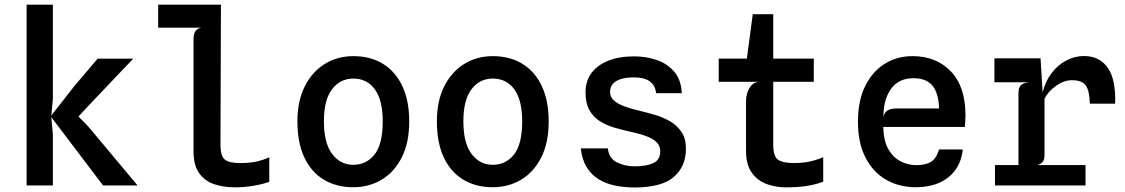

<svg xmlns="http://www.w3.org/2000/svg" viewBox="-20 -798 4840 826"><path d="M423.5 0 198 -297.5 302.5 -312.5 359.5 -254 572 0ZM94.5 0V-778H207.5V-372L200.5 -299V-295L207.5 -219V0ZM303 -281 198 -297.5 298.5 -426 400 -545.5H553L359.5 -342Z M991 8Q944 8 903.2 -5Q862.5 -18 837.5 -52Q812.5 -86 812.5 -148.5V-632Q812.5 -652.5 821.5 -664.8Q830.5 -677 847.5 -679H660.5V-778H930.5L928.5 -175.5Q928.5 -125.5 947.8 -111Q967 -96.5 1012 -96.5Q1056 -96.5 1085.8 -103.5Q1115.5 -110.5 1138.5 -121.5V-16Q1110.5 -5.5 1070.8 1.2Q1031 8 991 8Z M1500 7.5Q1427.5 7.5 1373.5 -24.8Q1319.5 -57 1289.5 -120.2Q1259.5 -183.5 1259.5 -276Q1259.5 -363.5 1291 -426.2Q1322.5 -489 1377 -522.8Q1431.5 -556.5 1500 -556.5Q1574.5 -556.5 1628.5 -522.8Q1682.5 -489 1711.5 -426.2Q1740.5 -363.5 1740.5 -276Q1740.5 -183.5 1708.2 -120.2Q1676 -57 1621.5 -24.8Q1567 7.5 1500 7.5ZM1500 -89Q1556 -89 1591.2 -133.2Q1626.5 -177.5 1626.5 -276Q1626.5 -367 1592.8 -413.5Q1559 -460 1500 -460Q1443.5 -460 1408.5 -414.2Q1373.5 -368.5 1373.5 -276Q1373.5 -182.5 1408.8 -135.8Q1444 -89 1500 -89Z M2100 7.5Q2027.5 7.5 1973.5 -24.8Q1919.5 -57 1889.5 -120.2Q1859.5 -183.5 1859.5 -276Q1859.5 -363.5 1891 -426.2Q1922.5 -489 1977 -522.8Q2031.5 -556.5 2100 -556.5Q2174.5 -556.5 2228.5 -522.8Q2282.5 -489 2311.5 -426.2Q2340.5 -363.5 2340.5 -276Q2340.5 -183.5 2308.2 -120.2Q2276 -57 2221.5 -24.8Q2167 7.5 2100 7.5ZM2100 -89Q2156 -89 2191.2 -133.2Q2226.5 -177.5 2226.5 -276Q2226.5 -367 2192.8 -413.5Q2159 -460 2100 -460Q2043.5 -460 2008.5 -414.2Q1973.5 -368.5 1973.5 -276Q1973.5 -182.5 2008.8 -135.8Q2044 -89 2100 -89Z M2709.5 8.5Q2668 8.5 2629.2 1Q2590.5 -6.5 2558.5 -25Q2526.5 -43.5 2505.5 -76.2Q2484.5 -109 2478.5 -159.5H2595Q2599.5 -117 2633.5 -99.8Q2667.5 -82.5 2710.5 -82.5Q2761.5 -82.5 2791 -96.5Q2820.5 -110.5 2820.5 -147Q2820.5 -168.5 2807 -183.8Q2793.5 -199 2765.5 -210.2Q2737.5 -221.5 2693.5 -231Q2657 -239 2622.2 -249.2Q2587.5 -259.5 2559.8 -277.2Q2532 -295 2515.5 -324.5Q2499 -354 2499 -401Q2499 -448.5 2524 -483Q2549 -517.5 2596 -536.5Q2643 -555.5 2708.5 -555.5Q2759.5 -555.5 2805 -540Q2850.5 -524.5 2880.5 -489.8Q2910.5 -455 2913 -397H2802.5Q2800 -421 2788 -436Q2776 -451 2755.8 -458Q2735.5 -465 2708 -465Q2674.5 -465 2651.5 -458Q2628.5 -451 2616.5 -437.2Q2604.5 -423.5 2604.5 -402.5Q2604.5 -382 2619.5 -367.2Q2634.5 -352.5 2664.5 -341.2Q2694.5 -330 2739 -319.5Q2766.5 -313 2799.5 -303.2Q2832.5 -293.5 2862.5 -276.2Q2892.5 -259 2911.8 -230.5Q2931 -202 2931 -158.5Q2931 -81.5 2878.5 -36.5Q2826 8.5 2709.5 8.5Z M3359.5 8Q3318 8 3279 -6Q3240 -20 3214.8 -54.2Q3189.5 -88.5 3189.5 -148.5V-368Q3189.5 -378.5 3194.2 -396Q3199 -413.5 3210.8 -428.5Q3222.5 -443.5 3244 -446L3189.5 -524L3192 -538L3218.5 -737H3306.5V-175.5Q3306.5 -124.5 3327.8 -110.5Q3349 -96.5 3395.5 -96.5Q3423 -96.5 3445 -99.8Q3467 -103 3485.8 -108.8Q3504.5 -114.5 3521.5 -121.5V-16Q3486.5 -3.5 3449 2.2Q3411.5 8 3359.5 8ZM3072 -446V-546H3481V-446Z M3920 7.5Q3848.5 7.5 3792.2 -24.8Q3736 -57 3703.5 -120Q3671 -183 3671 -274.5Q3671 -364.5 3702 -427.5Q3733 -490.5 3786.2 -523.5Q3839.5 -556.5 3906 -556.5Q4007.5 -556.5 4070.5 -491Q4133.5 -425.5 4133.5 -303Q4133.5 -286 4132.5 -276.2Q4131.5 -266.5 4131 -252H3780Q3781 -192.5 3801.8 -156.2Q3822.5 -120 3854.8 -103.8Q3887 -87.5 3922 -87.5Q3960.5 -87.5 3984 -101Q4007.5 -114.5 4020 -155H4122Q4116.5 -103 4089.8 -66.5Q4063 -30 4019.5 -11.2Q3976 7.5 3920 7.5ZM3780.5 -293.5Q3784.5 -315.5 3799 -323.5Q3813.5 -331.5 3839 -331.5H4020Q4018.5 -395 3992.5 -428.2Q3966.5 -461.5 3910 -461.5Q3846.5 -461.5 3813.5 -416Q3780.5 -370.5 3780.5 -293.5Z M4260.5 0V-88H4650V0ZM4258 -444V-547H4422V-444ZM4361.5 -10V-396Q4361.5 -421 4371.5 -431Q4381.5 -441 4405.5 -444L4361.5 -486V-547H4456.5L4465.5 -400Q4477 -448 4503.8 -483.2Q4530.5 -518.5 4567.2 -537.8Q4604 -557 4643.5 -557Q4710 -557 4745.5 -506.8Q4781 -456.5 4777.5 -352H4668.5Q4667.5 -406.5 4651.5 -429.8Q4635.5 -453 4591.5 -453Q4557.5 -453 4522.8 -428.5Q4488 -404 4473.5 -372.5V-129.5Q4473.5 -111.5 4465.8 -101.8Q4458 -92 4443 -88L4473.5 -66.5V-10Z"/></svg>

Font: Spline Sans Mono Medium
Style: Regular
Weight: 500
Monospace: yes
Version: Version 1.004